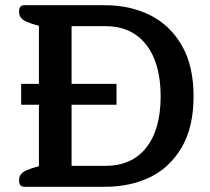

<svg xmlns="http://www.w3.org/2000/svg" viewBox="-20 -715 802 735"><path d="M53 -25Q53 -43 65.5 -53.5Q78 -64 109 -73L129 -79V-314H61V-394H129V-616L109 -622Q78 -631 65.5 -641.5Q53 -652 53 -670Q53 -695 72 -695H382Q478 -695 554.5 -657Q631 -619 676 -541Q721 -463 721 -346Q721 -229 676 -151.5Q631 -74 555 -37Q479 0 382 0H72Q53 0 53 -25ZM382 -80Q485 -80 540 -150Q595 -220 595 -346Q595 -473 539.5 -544Q484 -615 382 -615H254V-394H426V-314H254V-80Z"/></svg>

Font: Maitree SemiBold
Style: Regular
Weight: 600
Designer: CadsonDemak Team
Foundry: CadsonDemak
Version: Version 1.001